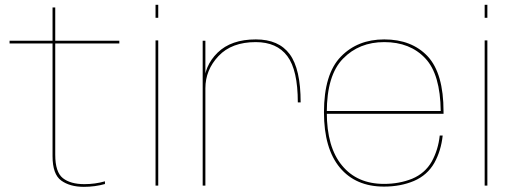

<svg xmlns="http://www.w3.org/2000/svg" viewBox="-20 -756 2114 782"><path d="M321.5 5Q366.5 5 407.5 -6.5V-17.5Q367.5 -6 323.5 -6Q267 -6 236 -30.5Q205 -55 205 -125.5V-579H466V-590H205V-725.5H194V-590H19V-579H194V-120Q194 -46 229.5 -20.5Q265 5 321.5 5Z M613.5 0H624.5V-591.5H613.5ZM613.5 -736.5V-683.5H624.5V-736.5Z M1193 -339H1204.5Q1204.5 -475 1160 -535.2Q1115.5 -595.5 1022 -595.5Q921.5 -595.5 866.2 -541.5Q811 -487.5 811 -411L816.5 -396.5Q816.5 -471 870 -527.8Q923.5 -584.5 1021.5 -584.5Q1107.5 -584.5 1150.2 -527.5Q1193 -470.5 1193 -339ZM805.5 0H816.5V-440.5V-590H805.5Z M1544 4V-7Q1434.5 -7 1373 -82Q1311 -156.5 1311 -298.5Q1311 -449.5 1377 -517Q1442.5 -584.5 1545 -584.5Q1650.5 -584.5 1712.5 -518Q1773.5 -453 1775 -304H1306V-292.5H1786.5Q1786.5 -298 1786.5 -301.5Q1786.5 -457 1722 -526.5Q1657 -595.5 1545 -595.5Q1436.5 -595.5 1368.5 -525.5Q1299.5 -455 1299.5 -298.5Q1299.5 -151 1364.5 -73Q1429 4 1544 4ZM1544 -7V4Q1611.5 4 1666 -19Q1720.5 -42.5 1749 -92.5Q1776.5 -142 1783 -204H1771Q1765 -146.5 1738.5 -98Q1711 -50 1658.5 -28Q1606 -7 1544 -7Z M1954 0H1965V-591.5H1954ZM1954 -736.5V-683.5H1965V-736.5Z"/></svg>

Font: Anybody SemiExpanded Thin
Style: Regular
Weight: 250
Width: 6
Version: Version 1.113;gftools[0.9.25]